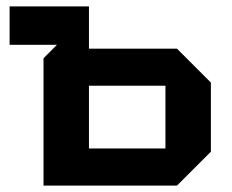

<svg xmlns="http://www.w3.org/2000/svg" viewBox="-20 -580 724 600"><path d="M116 0V-398L158 -440H10V-560H258V-428H533L639 -322V-106L533 0ZM258 -116H497V-312H258Z"/></svg>

Font: Tektur SemiBold
Style: Regular
Weight: 600
Designer: Adam Jagosz
Foundry: Adam Jagosz
Version: Version 1.005;gftools[0.9.30]